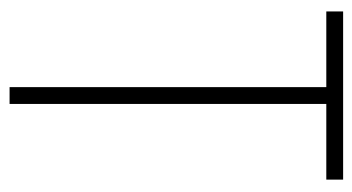

<svg xmlns="http://www.w3.org/2000/svg" viewBox="-192 -562 754 411"><g transform="rotate(90 185.5 -357.0)"><path d="M167 0H203V-678H365V-714H5V-678H167Z"/></g></svg>

Font: Kathrein 37 Thin Condensed
Style: Regular
Weight: 250
Width: 3
Designer: Lazydogs Typefoundry, based on Open Sans by Ascender Corporation
Foundry: Lazydogs Typefoundry
Version: Version 1.003;PS 001.003;hotconv 1.0.88;makeotf.lib2.5.64775